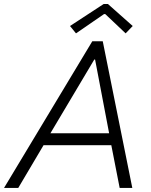

<svg xmlns="http://www.w3.org/2000/svg" viewBox="-51 -922 741 942"><path d="M401.9 -719.7H453.1L598.1 0H536.1L495.1 -209.5H162.6L38.6 0H-31.2ZM292.5 -794.4 457.5 -902.3H478.5L600.1 -794.4L565.4 -758.3L465.3 -853H459.5L321.8 -758.3ZM484.4 -268.1 415.5 -629.9H411.6L196.3 -268.1Z"/></svg>

Font: Reddit Sans Fudge Light Italic
Style: Regular
Weight: 300
Italic angle: -11.25°
Designer: Stephen Hutchings
Version: Version 1.013